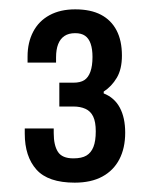

<svg xmlns="http://www.w3.org/2000/svg" viewBox="-20 -819 314 411"><path d="M140 -428Q83 -428 58 -456Q33 -484 33 -533V-544H95V-534Q95 -508 104 -494Q113 -480 137 -480Q155 -480 165 -486Q175 -492 180 -504.5Q185 -517 185 -538Q185 -558 179.5 -569.5Q174 -581 163 -586Q152 -591 137 -591H107V-642H137Q152 -642 160.5 -647.5Q169 -653 173.5 -665.5Q178 -678 178 -697Q178 -714 174 -725.5Q170 -737 162 -742.5Q154 -748 141 -748Q127 -748 118 -742Q109 -736 104.5 -724.5Q100 -713 100 -696V-685H39V-698Q39 -728 51 -751Q63 -774 86 -786.5Q109 -799 141 -799Q174 -799 196 -787.5Q218 -776 229.5 -754Q241 -732 241 -700Q241 -671 230 -652.5Q219 -634 202 -623V-619Q225 -610 236.5 -588.5Q248 -567 248 -535Q248 -502 235.5 -478Q223 -454 199 -441Q175 -428 140 -428Z"/></svg>

Font: Archivo Condensed Medium
Style: Regular
Weight: 500
Width: 3
Designer: Hector Gatti
Foundry: Omnibus-Type
Version: Version 2.001